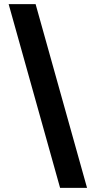

<svg xmlns="http://www.w3.org/2000/svg" viewBox="-20 -799 466 933"><path d="M403 114H272L22 -779H153Z"/></svg>

Font: DM Sans 24pt
Style: Bold
Weight: 700
Designer: Colophon Foundry, Jonny Pinhorn
Foundry: Colophon Foundry
Version: Version 4.004;gftools[0.9.30]